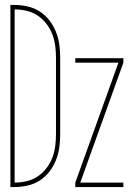

<svg xmlns="http://www.w3.org/2000/svg" viewBox="-20 -755 540 775"><path d="M22 0V-735H39Q65 -735 91.5 -729Q118 -723 140.5 -708.5Q163 -694 179.5 -672.5Q196 -651 206 -626Q216 -601 219.5 -574Q223 -547 223 -521V-215Q223 -188 219.5 -161Q216 -134 206 -109Q196 -84 179.5 -62.5Q163 -41 140.5 -26.5Q118 -12 91.5 -6Q65 0 39 0ZM39 -18Q63 -18 87 -23.5Q111 -29 131.5 -42.5Q152 -56 167 -75.5Q182 -95 191 -118Q200 -141 203 -165.5Q206 -190 206 -215V-521Q206 -545 203 -569.5Q200 -594 191 -617Q182 -640 167 -659.5Q152 -679 131.5 -692.5Q111 -706 87 -711.5Q63 -717 39 -717ZM284 0V-18L458 -502H284V-520H478V-502L304 -18H478V0Z"/></svg>

Font: Iosevka SS18 Thin
Style: Regular
Weight: 100
Monospace: yes
Designer: Belleve Invis
Foundry: Belleve Invis
Version: Version 25.1.1; ttfautohint (v1.8.4)